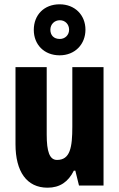

<svg xmlns="http://www.w3.org/2000/svg" viewBox="-20 -862 554 892"><path d="M257 -605C329 -605 377 -657 377 -724C377 -792 328 -842 257 -842C185 -842 137 -793 137 -723C137 -655 185 -605 257 -605ZM258 -681C229 -681 214 -699 214 -724C214 -749 233 -768 258 -768C283 -768 301 -749 301 -724C301 -699 282 -681 258 -681ZM461 -550H316V-274C316 -177 306 -119 245 -119C210 -119 197 -158 197 -237V-550H52V-192C52 -65 104 10 201 10C258 10 297 -17 323 -69H330L347 0H461Z"/></svg>

Font: Noto Sans Khmer UI ExtraCondensed ExtraBold
Style: Regular
Weight: 800
Width: 2
Designer: Danh Hong and the Monotype Design Team
Foundry: Monotype Imaging Inc.
Version: Version 2.002